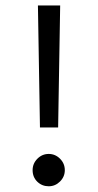

<svg xmlns="http://www.w3.org/2000/svg" viewBox="-20 -667 349 687"><path d="M115.7 -647.5H195.3L188 -210.9H123ZM96.7 -58.1Q96.7 -82 113.8 -99.1Q130.9 -116.2 154.3 -116.2Q177.7 -116.2 194.8 -99.1Q211.9 -82 211.9 -58.1Q211.9 -34.7 194.8 -17.6Q177.7 -0.5 154.3 -0.5Q130.4 -0.5 113.5 -16.8Q96.7 -33.2 96.7 -58.1Z"/></svg>

Font: Vazir Light FD-WOL
Style: Light-FD-WOL
Weight: 300
Designer: Saber Rastikerdar
Foundry: Saber Rastikerdar
Version: Version 30.1.0